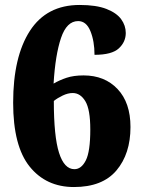

<svg xmlns="http://www.w3.org/2000/svg" viewBox="-20 -744 571 774"><path d="M278 10Q166 10 99.5 -72.5Q33 -155 33 -330Q33 -515 100.5 -619.5Q168 -724 301 -724Q368 -724 409 -708Q450 -692 468.5 -666.5Q487 -641 487 -611Q487 -575 459 -549Q431 -523 361 -523Q361 -578 344.5 -618.5Q328 -659 295 -659Q249 -659 226 -591Q203 -523 196 -407Q220 -421 248.5 -430.5Q277 -440 317 -440Q402 -440 454 -385Q506 -330 506 -232Q506 -124 449.5 -57Q393 10 278 10ZM280 -62Q308 -62 326 -97.5Q344 -133 344 -222Q344 -303 324 -336Q304 -369 273 -369Q254 -369 233 -359Q212 -349 197 -337Q197 -194 218 -128Q239 -62 280 -62Z"/></svg>

Font: Noto Serif Thai SemiCondensed Black
Style: Regular
Weight: 900
Width: 4
Designer: Monotype Design Team
Foundry: Monotype Imaging Inc.
Version: Version 2.002; ttfautohint (v1.8.4.7-5d5b)